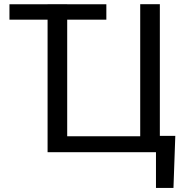

<svg xmlns="http://www.w3.org/2000/svg" viewBox="-20 -731 936 922"><path d="M208.5 -636.7H25.4V-710.4H208.5V-710.9H302.7V-710.4H490.7V-636.7H302.7V-76.7H653.3V-710.9H747.6V-78.6H821.8L813 171.4H729V0H208.5Z"/></svg>

Font: APIMedia Roboto
Style: Regular
Weight: 400
Designer: Google
Version: Version 2.137; 2017